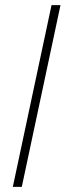

<svg xmlns="http://www.w3.org/2000/svg" viewBox="-20 -729 263 749"><path d="M181 -709H216L65 0H30Z"/></svg>

Font: Raleway Thin ExtraLight
Style: Italic
Weight: 250
Italic angle: -12°
Version: Version 4.026